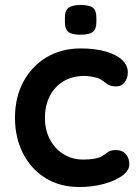

<svg xmlns="http://www.w3.org/2000/svg" viewBox="-20 -739 560 769"><path d="M303 -545Q360 -545 402.5 -533Q445 -521 468.5 -499.5Q492 -478 492 -448Q492 -428 480 -410.5Q468 -393 445 -393Q429 -393 418.5 -397.5Q408 -402 400 -409Q392 -416 381 -422Q371 -428 350.5 -431.5Q330 -435 320 -435Q269 -435 233.5 -413Q198 -391 179 -353.5Q160 -316 160 -267Q160 -219 179.5 -181.5Q199 -144 233.5 -122Q268 -100 313 -100Q338 -100 356 -103Q374 -106 386 -112Q400 -120 411 -129Q422 -138 444 -138Q470 -138 484 -121.5Q498 -105 498 -81Q498 -56 470 -35.5Q442 -15 396.5 -2.5Q351 10 298 10Q219 10 161 -26.5Q103 -63 71.5 -126Q40 -189 40 -267Q40 -349 73.5 -411.5Q107 -474 166.5 -509.5Q226 -545 303 -545ZM302 -600Q268 -600 254 -611Q240 -622 240 -650V-669Q240 -698 255.5 -708.5Q271 -719 303 -719Q338 -719 352 -708Q366 -697 366 -669V-650Q366 -621 351 -610.5Q336 -600 302 -600Z"/></svg>

Font: zvoove
Style: Bold
Weight: 700
Designer: Vernon Adams (Nunito) & Andrew Paglinawan (Quicksand)
Foundry: zvoove
Version: Version 3.006